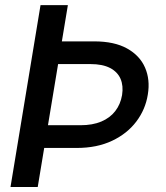

<svg xmlns="http://www.w3.org/2000/svg" viewBox="-20 -748 662 768"><path d="M142.1 -727.5H251.5L130.9 0H22ZM168.9 -582.5H356.9Q437.5 -582.5 488.5 -554Q539.6 -525.4 560.3 -477.3Q581.1 -429.2 571.3 -370.1Q562 -310.5 525.4 -262Q488.8 -213.4 428.2 -184.8Q367.7 -156.2 287.1 -156.2H99.1L113.8 -247.1H301.8Q350.1 -247.1 385 -261.7Q419.9 -276.4 440.9 -303.5Q461.9 -330.6 468.3 -367.7Q474.1 -404.8 462.2 -432.6Q450.2 -460.4 420.2 -476.1Q390.1 -491.7 341.8 -491.7H154.3Z"/></svg>

Font: Inter 28pt Medium
Style: Italic
Weight: 500
Italic angle: -9.3988°
Designer: Rasmus Andersson
Foundry: rsms
Version: Version 4.001;git-66647c0bb